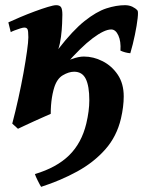

<svg xmlns="http://www.w3.org/2000/svg" viewBox="-20 -477 566 741"><path d="M510.3 -437Q514.2 -433.1 511.2 -406.5Q508.3 -379.9 500.7 -343Q493.2 -306.2 482.9 -271.5Q462.4 -273.4 444.8 -281.7Q447.3 -317.4 436.8 -340.3Q426.3 -363.3 409.2 -363.3Q382.8 -363.3 337.6 -329.3Q292.5 -295.4 233.4 -227.5Q213.4 -204.6 194.6 -155Q175.8 -105.5 175.8 -37.6Q169.4 -34.7 151.4 -26.9Q133.3 -19 112.1 -9.3Q90.8 0.5 73 8.8Q55.2 17.1 49.3 20L27.3 0Q39.6 -46.4 50.8 -97.2Q62 -147.9 70.6 -195.3Q79.1 -242.7 84.2 -279.3Q89.4 -315.9 89.4 -333Q89.4 -358.9 85.9 -364.7Q82.5 -370.6 73.7 -370.6Q68.8 -370.6 57.9 -367.2Q46.9 -363.8 36.1 -359.6Q25.4 -355.5 21.5 -353L12.2 -390.6Q31.2 -399.4 58.3 -410.9Q85.4 -422.4 113.8 -432.9Q142.1 -443.4 164.6 -450.2Q187 -457 196.8 -457Q210.4 -457 215.6 -449.2Q220.7 -441.4 220.7 -420.4Q220.7 -409.2 219.7 -385.3Q218.8 -361.3 215.3 -334.7Q211.9 -308.1 205.1 -287.6Q260.7 -359.4 306.4 -395.8Q352.1 -432.1 390.4 -444.6Q428.7 -457 462.4 -457Q478 -457 490.5 -451.2Q502.9 -445.3 510.3 -437ZM446.8 -19.5Q430.7 49.3 386.5 99.4Q342.3 149.4 278.3 184.6Q214.4 219.7 138.7 244.1Q134.3 237.3 125.7 220.2Q117.2 203.1 114.7 194.8Q198.2 169.9 246.6 122.6Q294.9 75.2 313 0Q324.7 -49.3 324.7 -89.8Q324.7 -145 311 -172.6Q297.4 -200.2 266.1 -200.2Q245.6 -200.2 222.4 -186.5Q199.2 -172.9 188.5 -136.7L169.9 -171.9Q181.2 -200.2 205.1 -219.5Q229 -238.8 256.1 -248.8Q283.2 -258.8 303.7 -258.8Q340.8 -258.8 376.2 -240.7Q411.6 -222.7 434.6 -188.5Q457.5 -154.3 457.5 -105Q457.5 -65.4 446.8 -19.5Z"/></svg>

Font: Gentium Book Plus
Style: Bold Italic
Weight: 700
Italic angle: -8°
Designer: Victor Gaultney, Annie Olsen, Iska Routamaa, Becca Hirsbrunner
Foundry: SIL International
Version: Version 6.101